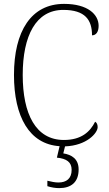

<svg xmlns="http://www.w3.org/2000/svg" viewBox="-20 -744 559 989"><path d="M285 225C346 225 385 195 385 129C385 74 349 53 306 46L315 10C427 6 483 -59 483 -89C483 -102 479 -112 470 -117C444 -65 399 -23 309 -23C164 -23 97 -157 97 -358C97 -560 165 -693 306 -693C419 -693 454 -641 454 -562C475 -562 488 -580 488 -611C488 -669 433 -724 310 -724C141 -724 52 -584 52 -358C52 -143 131 -1 287 9L273 68C323 73 349 91 349 131C349 176 322 196 281 196C262 196 246 192 224 187V215C246 222 266 225 285 225Z"/></svg>

Font: Noto Serif Ethiopic SemiCondensed ExtraLight
Style: Regular
Weight: 200
Width: 4
Designer: Monotype Design Team
Foundry: Monotype Imaging Inc.
Version: Version 2.102